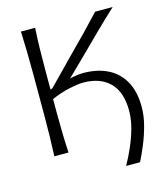

<svg xmlns="http://www.w3.org/2000/svg" viewBox="-125 -810 922 1060"><g transform="rotate(-15 336.0 -279.5)"><path d="M463.5 154Q487.5 111.5 509.2 61.8Q531 12 544.8 -39Q558.5 -90 558.5 -136.5Q558.5 -244 504.2 -298Q450 -352 352.5 -352Q324.5 -352 272.5 -341Q220.5 -330 169.5 -307V-236.5Q169.5 -170.5 170.8 -115.2Q172 -60 175.5 0H94.5Q97 -60 98.2 -115.2Q99.5 -170.5 99.5 -236.5V-475Q99.5 -541 98.2 -597Q97 -653 94.5 -713H175.5Q172 -653 170.8 -597Q169.5 -541 169.5 -475V-361Q175 -363.5 181.5 -366L336 -524Q380.5 -568.5 422.8 -612Q465 -655.5 518.5 -713H619Q558 -656.5 502.8 -602.2Q447.5 -548 393.5 -494L289.5 -392.5Q309.5 -397.5 329.8 -400.2Q350 -403 368.5 -403Q446 -403 505 -374.2Q564 -345.5 597.5 -286.8Q631 -228 631 -138.5Q631 -89 617 -35.5Q603 18 582.5 67.5Q562 117 543 154Z"/></g></svg>

Font: Commissioner Flair Light
Style: Regular
Weight: 300
Designer: Kostas Bartsokas
Foundry: Kostas Bartsokas
Version: Version 1.000; ttfautohint (v1.8.3)